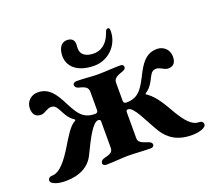

<svg xmlns="http://www.w3.org/2000/svg" viewBox="-110 -769 1023 923"><g transform="rotate(-20 401.5 -307.5)"><path d="M4 -18C4 -4 34 10 78 10C151 10 201 -18 225 -67C262 -143 296 -212 325 -212C332 -212 336 -208 336 -203V-67C336 -44 322 -38 289 -30C278 -27 271 -20 271 -10C271 -2 280 3 288 3C327 3 365 -2 400 -2C435 -2 478 2 516 2C524 2 533 -2 533 -11C533 -22 525 -26 514 -30C479 -41 467 -49 467 -68V-203C467 -208 471 -212 477 -212C507 -212 539 -131 578 -67C608 -20 651 10 725 10C769 10 798 -4 798 -18C798 -31 789 -37 776 -37C741 -37 713 -71 682 -122C655 -169 628 -218 590 -245C584 -249 578 -251 585 -256C613 -274 624 -300 635 -321C646 -343 655 -349 672 -349C681 -349 689 -344 698 -340C706 -336 715 -330 727 -330C754 -330 767 -346 767 -377C767 -413 739 -437 707 -437C662 -437 634 -414 604 -358C568 -287 548 -245 481 -245C473 -245 467 -250 467 -258V-351C467 -370 478 -380 512 -391C523 -395 531 -399 531 -410C531 -419 523 -423 515 -423C477 -423 435 -419 400 -419C365 -419 328 -424 289 -424C282 -424 272 -419 272 -411C272 -401 279 -394 290 -391C323 -383 336 -375 336 -352V-258C336 -250 330 -245 322 -245C255 -245 237 -285 199 -358C169 -414 140 -437 96 -437C64 -437 35 -413 35 -377C35 -346 49 -330 76 -330C87 -330 96 -335 105 -340C114 -344 121 -349 131 -349C148 -349 156 -343 168 -321C179 -300 191 -273 218 -255C226 -250 219 -247 214 -244C190 -230 165 -189 138 -144C102 -85 65 -37 26 -37C14 -37 4 -31 4 -18ZM398 -464C470 -464 528 -523 528 -593C528 -604 527 -611 519 -611C511 -611 508 -607 502 -589C483 -537 446 -520 417 -520C377 -520 350 -536 350 -569C350 -574 351 -584 351 -592C351 -610 341 -625 314 -625C288 -625 268 -603 268 -559C268 -511 306 -464 398 -464Z"/></g></svg>

Font: EB Garamond
Style: Bold
Weight: 700
Designer: Georg Duffner and Octavio Pardo
Foundry: Georg Duffner
Version: Version 1.000;PS 001.000;hotconv 1.0.88;makeotf.lib2.5.64775